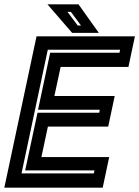

<svg xmlns="http://www.w3.org/2000/svg" viewBox="-37 -868 644 888"><path d="M-17 0 132 -700H587L557 -558.5H243.5L214.5 -424H493.5L463.5 -282.5H184.5L154.5 -141.5H468L438 0ZM62.5 -66H397L400 -80H79.5L136.5 -346.5H422L424.5 -360.5H139L195 -624H515.5L518.5 -638H184ZM420 -716H296.5L182.5 -848H326ZM337.5 -750 291 -813H275L322.5 -750Z"/></svg>

Font: Tourney Thin
Style: Italic
Weight: 100
Italic angle: -12°
Designer: Tyler Finck
Foundry: Etcetera Type Co
Version: Version 1.015